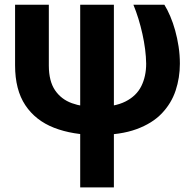

<svg xmlns="http://www.w3.org/2000/svg" viewBox="-20 -566 809 819"><path d="M44.3 -545.9H188.3V-285.7Q188.5 -219.7 214.8 -181Q241.1 -142.3 286.7 -125.8Q332.3 -109.4 390.2 -109.4Q468.6 -109.4 515.3 -133.1Q562.1 -156.8 582.8 -198.6Q603.5 -240.4 603.5 -294.3Q603.1 -323.6 599 -356Q594.8 -388.3 587.5 -421.2Q580.2 -454.1 570.5 -485.8Q560.7 -517.5 549 -545.9H681.1Q694.4 -524.6 706.2 -496.7Q718.1 -468.8 727.2 -436.1Q736.3 -403.4 741.8 -367.5Q747.3 -331.5 747.3 -294.3Q747.3 -234.5 729.2 -179.9Q711.1 -125.3 670.4 -82.5Q629.7 -39.7 562.1 -15Q494.4 9.8 395.3 9.8Q290 9.8 210.9 -20.9Q131.7 -51.7 88 -117.3Q44.3 -182.9 44.3 -287.5ZM322.1 -545.9H465.8V233.4H322.1Z"/></svg>

Font: Inter Tight
Style: Regular
Weight: 400
Designer: Rasmus Andersson
Foundry: rsms
Version: Version 3.002